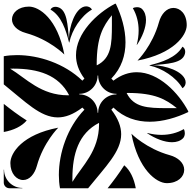

<svg xmlns="http://www.w3.org/2000/svg" viewBox="-20 -1000 1040 1020"><path d="M774.2 -651.8C841 -637.9 915.7 -589.6 949.3 -531.4C960.6 -537.9 966.3 -550.1 966.3 -562.3C966.3 -565.7 965.9 -569.1 965 -572.4C951.7 -622.2 859 -652.5 792.4 -653.7C865.5 -660.9 948.5 -662.5 962 -713C963.2 -717.2 963.8 -721.5 963.8 -725.6C963.8 -736.3 959.6 -746 949.3 -752C915.7 -693.7 839.4 -669.2 774.6 -653.3ZM248 -949.3C306.3 -915.7 330.9 -839.4 346.7 -774.6L348.2 -774.2C362.1 -841 410.4 -915.7 468.6 -949.3C462.1 -960.6 449.9 -966.3 437.6 -966.3C434.3 -966.3 430.9 -965.9 427.6 -965C377.8 -951.7 347.5 -859 346.3 -792.4C339.1 -865.5 337.5 -948.5 287 -962C282.8 -963.2 278.5 -963.8 274.4 -963.8C263.7 -963.8 254 -959.6 248.1 -949.3ZM0 -551.8C114.6 -459.8 194.3 -376.3 287 -376.3C326.9 -376.3 369.1 -391.7 417.5 -428.5L428.5 -417.5C337 -322.6 292.7 -185.9 292.7 -70.4C292.7 -45.8 294.7 -22.1 298.7 0H448.2C540.2 -114.6 623.7 -194.4 623.7 -287C623.7 -326.9 608.3 -369.1 571.5 -417.5L582.5 -428.5C639.1 -373.9 706.8 -353.3 775.4 -353.3C846.4 -353.3 918.3 -375.4 980 -404.7V-409.2C928.8 -506.6 823.3 -616.3 706.5 -616.3C665.9 -616.3 624 -603.1 582.5 -571.5L571.5 -582.5C626.1 -639.1 646.7 -706.8 646.7 -775.4C646.7 -846.4 624.6 -918.3 595.3 -980H590.8C493.4 -928.8 383.7 -823.3 383.7 -706.5C383.7 -665.9 396.9 -624 428.5 -582.5L417.5 -571.5C322.6 -663 185.9 -707.3 70.4 -707.3C45.8 -707.3 22.1 -705.3 0 -701.3ZM401.2 -498.5V-501.5C429.2 -501.5 454.4 -513.3 472.1 -532.2C488.5 -549.6 498.5 -573 498.5 -598.8H501.5C501.5 -570.8 513.3 -545.6 532.2 -527.9C549.6 -511.5 573 -501.5 598.8 -501.5V-498.5C570.8 -498.5 545.6 -486.7 527.9 -467.8C511.5 -450.4 501.5 -427 501.5 -401.2H498.5C498.5 -429.2 486.7 -454.4 467.8 -472.1C450.4 -488.5 427 -498.5 401.2 -498.5ZM678.2 -289.5C714.2 -99.5 811 -27 866 -27C925.1 -27 958.6 -61.4 958.6 -97.9C958.6 -134.7 925.3 -163.6 882.2 -175.5C756.5 -210.2 678.2 -289.5 678.2 -289.5ZM710.5 -678.2C900.5 -714.2 972 -811 972 -866C972 -926.3 937.6 -957.9 901.2 -957.9C864.8 -957.9 836.2 -924.9 824.5 -882.2C789.8 -756.5 710.5 -678.2 710.5 -678.2ZM761.8 -292.3C804.8 -263.4 853.7 -244.4 893.9 -244.4C917.3 -244.4 937.7 -250.9 952.4 -265.5C958.7 -271.9 961.9 -282.1 961.9 -292.4C961.9 -300.1 960.1 -308 956.5 -314.2C920.2 -293.2 879.5 -283.5 837.9 -283.5C812.8 -283.5 787.3 -287 762.2 -293.7ZM652.8 -505.8 658.7 -506.3C803.3 -506 860.8 -472.6 919.1 -425.7C912.7 -425.6 906.3 -425.6 900 -425.6C888.6 -425.6 877.6 -425.5 866.9 -425.5C764.1 -425.5 690.8 -429.1 652.8 -505.8ZM685.8 -956.5C706.8 -920.2 716.5 -879.5 716.5 -837.9C716.5 -812.8 713 -787.3 706.3 -762.2L707.7 -761.8C736.6 -804.8 755.6 -853.7 755.6 -893.9C755.6 -917.3 749.1 -937.7 734.5 -952.4C728.1 -958.7 717.9 -961.9 707.6 -961.9C699.8 -961.9 692 -960.1 685.8 -956.5ZM493.7 -658.7C494 -803.3 527.4 -860.8 574.3 -919.1C574.4 -912.7 574.4 -906.3 574.4 -900C574.4 -888.6 574.5 -877.6 574.5 -866.9C574.5 -764.1 570.9 -690.8 494.2 -652.8ZM364.6 -53C365 -181.8 397.2 -291 505.8 -347.2L506.3 -341.3C506 -196.7 416.9 -119.9 364.7 -33.9ZM551.8 0H701.3C691.8 -52.2 671.3 -95.5 640 -122C611.3 -76.7 581.1 -36.6 551.8 0ZM33.9 -635.3 53 -635.4C181.8 -635 291 -602.8 347.2 -494.2L341.3 -493.7C196.7 -494 119.9 -583.1 33.9 -635.3ZM0 -298.7C52.2 -308.2 95.5 -328.7 122 -360C76.7 -388.6 36.6 -418.9 0 -448.2ZM0 -30C0 -13.4 13.4 0 30 0H98.8V-1.5C45.1 -1.5 1.5 -45.1 1.5 -98.7H0ZM35.1 -133.8C35.1 -77.5 68.1 -43.6 103 -43.6C137.4 -43.6 164.1 -76.2 175.5 -117.7C210.2 -243.4 289.5 -321.7 289.5 -321.7C99.5 -285.7 35.1 -188.4 35.1 -133.8ZM43.6 -897C43.6 -868.5 66.3 -838.7 117.8 -824.5C243.5 -789.8 321.8 -710.5 321.8 -710.5C285.8 -900.5 188.4 -964.9 133.8 -964.9C77.5 -964.9 43.6 -931.9 43.6 -897Z"/></svg>

Font: GlukFrames07
Style: Medium
Weight: 500
Monospace: yes
Designer: gluk
Foundry: gluk
Version: Version 1.00